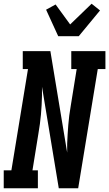

<svg xmlns="http://www.w3.org/2000/svg" viewBox="-38 -1009 585 1029"><path d="M-18 0V-96H23L112 -639H84V-735H232L322 -191Q322 -194 322 -196.5Q322 -199 322 -202V-239Q324 -289 328 -339.5Q332 -390 341 -441L373 -639H344V-735H527V-639H486L381 0H277L187 -544Q187 -541 187 -538.5Q187 -536 187 -533V-496Q186 -446 181.5 -395.5Q177 -345 168 -294L136 -96H165V0ZM274 -815 209 -957 260 -985 338 -878 453 -989 498 -953 384 -815Z"/></svg>

Font: Iosevka Curly Slab
Style: Bold Italic
Weight: 700
Italic angle: -9°
Monospace: yes
Designer: Belleve Invis
Foundry: Belleve Invis
Version: Version 22.1.2; ttfautohint (v1.8.4)